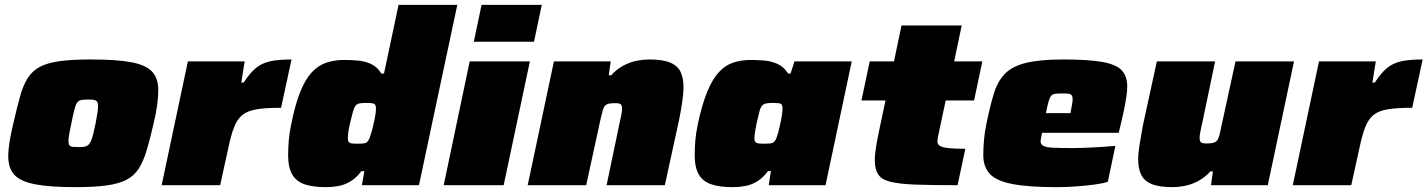

<svg xmlns="http://www.w3.org/2000/svg" viewBox="-20 -763 5881 791"><path d="M291 8Q184 8 123.5 -4Q63 -16 38.5 -43.5Q14 -71 14 -119Q14 -145 19.5 -179.5Q25 -214 35 -255Q50 -320 62.5 -365.5Q75 -411 94 -441Q113 -471 144 -487.5Q175 -504 225.5 -511Q276 -518 354 -518Q461 -518 521.5 -506.5Q582 -495 607 -467.5Q632 -440 632 -392Q632 -365 627.5 -330.5Q623 -296 613 -255Q598 -190 584.5 -144.5Q571 -99 552 -69Q533 -39 501.5 -22.5Q470 -6 419 1Q368 8 291 8ZM303 -157Q318 -157 327.5 -158.5Q337 -160 343 -165Q349 -170 354 -180.5Q359 -191 363.5 -209Q368 -227 374 -255Q379 -281 381.5 -298Q384 -315 384 -327Q384 -339 379.5 -344.5Q375 -350 366 -351.5Q357 -353 342 -353Q324 -353 313.5 -350.5Q303 -348 297 -339Q291 -330 286 -310Q281 -290 274 -255Q268 -228 265 -210Q262 -192 262 -181Q262 -170 266 -164.5Q270 -159 279.5 -158Q289 -157 303 -157Z M646 0 754 -510H988L974 -423H984Q1010 -463 1034.5 -483Q1059 -503 1093 -510.5Q1127 -518 1181 -518L1138 -319Q1077 -319 1039 -313Q1001 -307 979.5 -290Q958 -273 945 -240.5Q932 -208 921 -155L887 0Z M1323 8Q1270 8 1235.5 -3.5Q1201 -15 1184 -44Q1167 -73 1167 -124Q1167 -150 1169.5 -182.5Q1172 -215 1180 -252Q1196 -332 1216.5 -383.5Q1237 -435 1263.5 -464Q1290 -493 1323.5 -504.5Q1357 -516 1398 -516Q1426 -516 1454.5 -513.5Q1483 -511 1508.5 -499.5Q1534 -488 1551 -460H1562L1622 -743H1864L1706 0H1471L1481 -58H1469Q1448 -30 1423.5 -15.5Q1399 -1 1374 3.5Q1349 8 1323 8ZM1455 -171Q1472 -171 1480.5 -172.5Q1489 -174 1494 -179.5Q1499 -185 1503 -195Q1506 -203 1509.5 -215Q1513 -227 1516.5 -241.5Q1520 -256 1523 -270Q1526 -284 1527.5 -296Q1529 -308 1529 -315Q1529 -332 1521 -335.5Q1513 -339 1489 -339Q1471 -339 1461 -337Q1451 -335 1445 -327.5Q1439 -320 1434 -302.5Q1429 -285 1422 -255Q1417 -233 1415 -218.5Q1413 -204 1413 -193Q1413 -183 1417 -178Q1421 -173 1430.5 -172Q1440 -171 1455 -171Z M1932 -591 1964 -743H2212L2180 -591ZM1808 0 1915 -510H2163L2055 0Z M2154 0 2262 -510H2496L2488 -453H2498Q2523 -480 2550.5 -494Q2578 -508 2605 -513Q2632 -518 2654 -518Q2711 -518 2741.5 -505Q2772 -492 2784 -466.5Q2796 -441 2796 -403Q2796 -381 2790.5 -342.5Q2785 -304 2777 -266L2719 0H2479L2531 -249Q2535 -266 2539 -286Q2543 -306 2543 -314Q2543 -325 2540 -330Q2537 -335 2531 -336.5Q2525 -338 2515 -338Q2499 -338 2489 -336Q2479 -334 2473 -328Q2467 -322 2463.5 -309.5Q2460 -297 2455 -276L2395 0Z M2998 8Q2946 8 2911 -3.5Q2876 -15 2859 -44Q2842 -73 2842 -124Q2842 -150 2844.5 -182.5Q2847 -215 2855 -252Q2872 -332 2893 -383.5Q2914 -435 2940 -464Q2966 -493 2999 -504.5Q3032 -516 3073 -516Q3101 -516 3129.5 -513.5Q3158 -511 3183.5 -499.5Q3209 -488 3227 -460H3237L3253 -510H3489L3381 0H3147L3156 -58H3144Q3123 -30 3099 -15.5Q3075 -1 3049.5 3.5Q3024 8 2998 8ZM3130 -171Q3147 -171 3156 -172.5Q3165 -174 3170 -179.5Q3175 -185 3179 -195Q3182 -203 3185.5 -215Q3189 -227 3192 -241.5Q3195 -256 3198 -270Q3201 -284 3202.5 -296Q3204 -308 3204 -315Q3204 -332 3196.5 -335.5Q3189 -339 3165 -339Q3147 -339 3136.5 -337Q3126 -335 3119.5 -327.5Q3113 -320 3108.5 -302.5Q3104 -285 3097 -255Q3093 -233 3090.5 -218.5Q3088 -204 3088 -193Q3088 -183 3092.5 -178Q3097 -173 3106 -172Q3115 -171 3130 -171Z M3925 0Q3819 0 3752 -2.5Q3685 -5 3648.5 -14Q3612 -23 3598 -44.5Q3584 -66 3584 -103Q3584 -118 3586 -135Q3588 -152 3591.5 -172.5Q3595 -193 3600 -216L3628 -349H3529L3563 -510H3663L3694 -658H3942L3911 -510H4027L3993 -349H3876L3845 -203Q3844 -199 3843.5 -194.5Q3843 -190 3842.5 -186.5Q3842 -183 3842 -180Q3842 -169 3851.5 -162.5Q3861 -156 3886 -153Q3911 -150 3957 -150Z M4333 8Q4216 8 4150 -5Q4084 -18 4057.5 -47Q4031 -76 4031 -123Q4031 -151 4033.5 -183Q4036 -215 4044 -254Q4059 -327 4074.5 -377.5Q4090 -428 4120 -459Q4150 -490 4207 -504Q4264 -518 4361 -518Q4466 -518 4523 -507.5Q4580 -497 4602 -472.5Q4624 -448 4624 -406Q4624 -387 4619.5 -358.5Q4615 -330 4609 -302Q4603 -274 4598 -254L4589 -216H4273Q4271 -204 4269 -195Q4267 -186 4267 -179Q4268 -168 4278.5 -162Q4289 -156 4317.5 -154.5Q4346 -153 4400 -153Q4420 -153 4448 -154Q4476 -155 4508.5 -157Q4541 -159 4575 -162L4544 -14Q4523 -7 4488 -2.5Q4453 2 4413 5Q4373 8 4333 8ZM4289 -297H4390L4393 -313Q4396 -329 4397.5 -338Q4399 -347 4399 -355Q4399 -366 4394.5 -371Q4390 -376 4381 -377Q4372 -378 4356 -378Q4337 -378 4326.5 -376.5Q4316 -375 4310 -367.5Q4304 -360 4299.5 -343.5Q4295 -327 4289 -297Z M4811 8Q4755 8 4724 -5Q4693 -18 4681 -44Q4669 -70 4669 -107Q4669 -130 4675 -168Q4681 -206 4688 -244L4746 -510H4986L4934 -261Q4930 -245 4926 -224.5Q4922 -204 4922 -196Q4922 -186 4925 -180.5Q4928 -175 4934.5 -173.5Q4941 -172 4950 -172Q4967 -172 4976.5 -174Q4986 -176 4992 -182Q4998 -188 5002 -200.5Q5006 -213 5010 -234L5070 -510H5311L5203 0H4969L4977 -57H4967Q4943 -31 4915 -16.5Q4887 -2 4860 3Q4833 8 4811 8Z M5306 0 5414 -510H5648L5634 -423H5644Q5670 -463 5694.5 -483Q5719 -503 5753 -510.5Q5787 -518 5841 -518L5798 -319Q5737 -319 5699 -313Q5661 -307 5639.5 -290Q5618 -273 5605 -240.5Q5592 -208 5581 -155L5547 0Z"/></svg>

Font: Saira Expanded Black
Style: Italic
Weight: 900
Width: 7
Italic angle: -12°
Designer: Hector Gatti with collaboration of the Omnibus-Type team
Foundry: Omnibus-Type
Version: Version 1.101